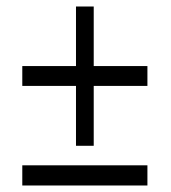

<svg xmlns="http://www.w3.org/2000/svg" viewBox="-20 -679 526 590"><path d="M213.5 -659H268V-476H433V-415H268V-231H213.5V-415H48.5V-476H213.5ZM48.5 -171H433V-109H48.5Z"/></svg>

Font: 3270 Nerd Font Mono SemCond
Style: Regular
Weight: 400
Monospace: yes
Version: Version 3.0.1;Nerd Fonts 3.1.1